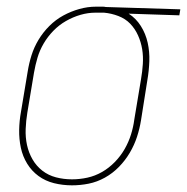

<svg xmlns="http://www.w3.org/2000/svg" viewBox="-20 -548 561 576"><path d="M196 8Q168 8 142 1.5Q116 -5 95.5 -20Q75 -35 61.5 -57Q48 -79 42.5 -105Q37 -131 37.5 -158.5Q38 -186 43 -213L63 -333Q67 -358 74.5 -382Q82 -406 95.5 -428.5Q109 -451 128 -470Q147 -489 170 -501.5Q193 -514 218 -521Q243 -528 268 -528Q271 -528 274.5 -528Q278 -528 281 -528Q285 -528 289 -528Q293 -528 297 -527L521 -520L518 -502L366 -507Q388 -493 402.5 -470Q417 -447 423 -420Q429 -393 428 -364.5Q427 -336 422 -307L403 -187Q399 -162 391 -137.5Q383 -113 369.5 -90Q356 -67 337 -47.5Q318 -28 294.5 -15Q271 -2 246 3Q221 8 196 8ZM196 -10Q219 -10 242 -15Q265 -20 286 -32Q307 -44 324.5 -62Q342 -80 354 -101Q366 -122 373 -144.5Q380 -167 383 -190L403 -310Q407 -333 408.5 -356Q410 -379 406.5 -400.5Q403 -422 394 -442Q385 -462 370.5 -477Q356 -492 335 -500Q314 -508 292 -510H278Q275 -510 272 -510Q269 -510 266 -510Q244 -510 221.5 -503.5Q199 -497 178 -485Q157 -473 140 -455.5Q123 -438 111 -417.5Q99 -397 92.5 -375Q86 -353 82 -330L62 -210Q58 -186 57 -161Q56 -136 61 -113Q66 -90 77.5 -70Q89 -50 107 -36Q125 -22 148 -16Q171 -10 196 -10Z"/></svg>

Font: Iosevka SS04 Thin
Style: Italic
Weight: 100
Italic angle: -9°
Monospace: yes
Designer: Belleve Invis
Foundry: Belleve Invis
Version: Version 19.0.0; ttfautohint (v1.8.4)